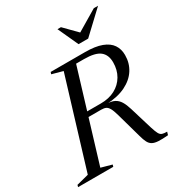

<svg xmlns="http://www.w3.org/2000/svg" viewBox="-237 -1037 1093 1176"><g transform="rotate(-30 310.0 -449.5)"><path d="M348.5 -374Q406 -374 448.8 -396.8Q491.5 -419.5 515.5 -460.5Q539.5 -501.5 539.5 -555Q539.5 -608 506.5 -634.5Q473.5 -661 394 -661H268L279.5 -695H420.5Q493.5 -695 538.5 -678Q583.5 -661 604.2 -630.2Q625 -599.5 625 -557Q625 -500 596.2 -455.2Q567.5 -410.5 512.5 -383.5Q457.5 -356.5 377.5 -353V-354.5Q411.5 -354 432.8 -343Q454 -332 467.8 -309.5Q481.5 -287 492 -252L539.5 -95Q550 -61 558.5 -45.2Q567 -29.5 579.5 -25.5Q592 -21.5 613.5 -21.5L607 0Q564.5 3.5 538.2 2Q512 0.5 496.5 -8Q481 -16.5 471.5 -34.8Q462 -53 454 -83L404.5 -259.5Q394.5 -295 384.8 -312Q375 -329 362.8 -334.5Q350.5 -340 331 -340H170.5L180.5 -374ZM148.5 -35 224 -14 220 0H-29L-25 -14L60.5 -36L250.5 -660L174 -681L178.5 -695H349ZM632.5 -901 479.5 -757H411.5L345.5 -901H370L466 -803.5H439L602.5 -901Z"/></g></svg>

Font: Newsreader 48pt
Style: Italic
Weight: 400
Italic angle: -17°
Version: Version 1.003